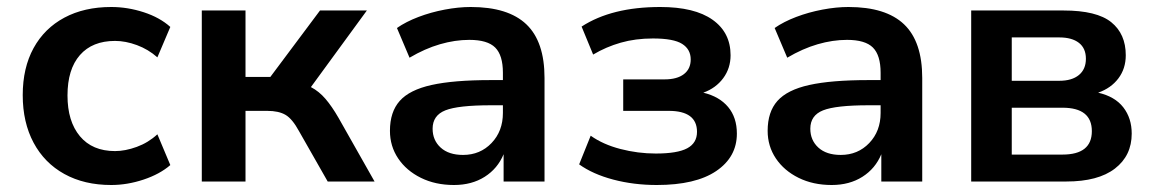

<svg xmlns="http://www.w3.org/2000/svg" viewBox="-20 -519 3294 549"><path d="M298 10Q221 10 164 -21.5Q107 -53 76 -111Q45 -169 45 -247Q45 -325 76 -381.5Q107 -438 164 -468.5Q221 -499 298 -499Q345 -499 391 -484Q437 -469 467 -442L430 -355Q404 -378 371.5 -390Q339 -402 309 -402Q244 -402 208.5 -361.5Q173 -321 173 -246Q173 -172 208.5 -129.5Q244 -87 309 -87Q338 -87 371 -99Q404 -111 430 -135L467 -47Q437 -21 390.5 -5.5Q344 10 298 10Z M557 0V-489H682V-299H753L895 -489H1029L869 -270Q892 -258 910.5 -236.5Q929 -215 948 -182L1051 0H917L835 -144Q816 -179 796.5 -190.5Q777 -202 744 -202H682V0Z M1278 10Q1225 10 1183.5 -10.5Q1142 -31 1118.5 -66Q1095 -101 1095 -145Q1095 -199 1123 -230.5Q1151 -262 1214 -276Q1277 -290 1383 -290H1418V-311Q1418 -361 1396 -383Q1374 -405 1322 -405Q1281 -405 1238 -392.5Q1195 -380 1151 -354L1115 -439Q1141 -457 1176.5 -470.5Q1212 -484 1251.5 -491.5Q1291 -499 1326 -499Q1433 -499 1485 -449.5Q1537 -400 1537 -296V0H1420V-78Q1403 -37 1366 -13.5Q1329 10 1278 10ZM1304 -76Q1353 -76 1385.5 -110Q1418 -144 1418 -196V-218H1384Q1290 -218 1253.5 -203.5Q1217 -189 1217 -151Q1217 -118 1240 -97Q1263 -76 1304 -76Z M1858 10Q1792 10 1733.5 -5.5Q1675 -21 1636 -49L1669 -131Q1704 -106 1754 -93Q1804 -80 1855 -80Q1917 -80 1945 -95Q1973 -110 1973 -142Q1973 -202 1892 -202H1762V-292H1880Q1916 -292 1935.5 -307Q1955 -322 1955 -349Q1955 -378 1930.5 -393.5Q1906 -409 1847 -409Q1797 -409 1755 -397Q1713 -385 1676 -363L1643 -443Q1729 -499 1868 -499Q1966 -499 2017.5 -462.5Q2069 -426 2069 -361Q2069 -324 2048 -295.5Q2027 -267 1991 -254Q2037 -243 2062 -213Q2087 -183 2087 -137Q2087 -70 2028 -30Q1969 10 1858 10Z M2358 10Q2305 10 2263.5 -10.5Q2222 -31 2198.5 -66Q2175 -101 2175 -145Q2175 -199 2203 -230.5Q2231 -262 2294 -276Q2357 -290 2463 -290H2498V-311Q2498 -361 2476 -383Q2454 -405 2402 -405Q2361 -405 2318 -392.5Q2275 -380 2231 -354L2195 -439Q2221 -457 2256.5 -470.5Q2292 -484 2331.5 -491.5Q2371 -499 2406 -499Q2513 -499 2565 -449.5Q2617 -400 2617 -296V0H2500V-78Q2483 -37 2446 -13.5Q2409 10 2358 10ZM2384 -76Q2433 -76 2465.5 -110Q2498 -144 2498 -196V-218H2464Q2370 -218 2333.5 -203.5Q2297 -189 2297 -151Q2297 -118 2320 -97Q2343 -76 2384 -76Z M2757 0V-489H3021Q3116 -489 3157.5 -455.5Q3199 -422 3199 -361Q3199 -323 3178 -295Q3157 -267 3120 -254Q3168 -243 3192 -212Q3216 -181 3216 -137Q3216 -74 3168 -37Q3120 0 3029 0ZM2873 -288H3009Q3045 -288 3065 -304.5Q3085 -321 3085 -351Q3085 -381 3065 -396.5Q3045 -412 3009 -412H2873ZM2873 -77H3018Q3102 -77 3102 -144Q3102 -211 3018 -211H2873Z"/></svg>

Font: Nunito Sans
Style: Bold
Weight: 700
Designer: Vernon Adams
Foundry: Vernon Adams
Version: Version 3.101; ttfautohint (v1.8.4.7-5d5b);gftools[0.9.27]